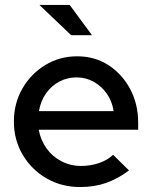

<svg xmlns="http://www.w3.org/2000/svg" viewBox="-20 -745 613 774"><path d="M303 9Q228 9 167.5 -26Q107 -61 71.5 -121Q36 -181 36 -255Q36 -328 70 -387.5Q104 -447 162 -482.5Q220 -518 291 -518Q362 -518 417 -482.5Q472 -447 504.5 -386.5Q537 -326 537 -250V-222H136Q144 -180 167.5 -147Q191 -114 227.5 -95Q264 -76 307 -76Q344 -76 378.5 -87.5Q413 -99 436 -121L500 -58Q455 -24 407.5 -7.5Q360 9 303 9ZM137 -297H438Q432 -337 410.5 -367.5Q389 -398 357.5 -415.5Q326 -433 289 -433Q251 -433 219 -416Q187 -399 165.5 -368.5Q144 -338 137 -297ZM267 -603 139 -725H261L351 -603Z"/></svg>

Font: Red Hat Display Medium
Style: Regular
Weight: 500
Designer: Pentagram, MCKL
Foundry: Pentagram, MCKL
Version: Version 1.023